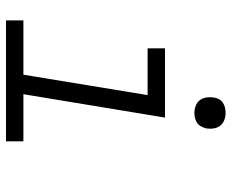

<svg xmlns="http://www.w3.org/2000/svg" viewBox="-86 -686 772 640"><g transform="rotate(90 300.0 -366.0)"><path d="M48 0V-58H229L297 -472H141V-530H372L294 -58H451V0ZM356 -628Q344 -628 332.5 -632.5Q321 -637 314 -646Q307 -655 305 -667.5Q303 -680 305 -693Q306 -701 310.5 -709.5Q315 -718 322.5 -723Q330 -728 339 -730Q348 -732 356 -732Q369 -732 380.5 -727.5Q392 -723 399 -714Q406 -705 408 -692.5Q410 -680 408 -667Q406 -659 401.5 -650.5Q397 -642 389.5 -637Q382 -632 373.5 -630Q365 -628 356 -628Z"/></g></svg>

Font: Iosevka Curly Slab LtExObl
Style: Regular
Weight: 300
Width: 7
Italic angle: -9°
Monospace: yes
Designer: Belleve Invis
Foundry: Belleve Invis
Version: Version 11.1.0; ttfautohint (v1.8.3)